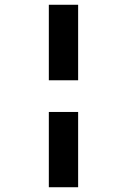

<svg xmlns="http://www.w3.org/2000/svg" viewBox="-20 -687 524 806"><path d="M308 -217V99H185V-217ZM185 -350V-667H308V-350Z"/></svg>

Font: Maven Pro ExtraBold
Style: Regular
Weight: 800
Designer: Joe Prince
Foundry: Joe Prince
Version: Version 2.100